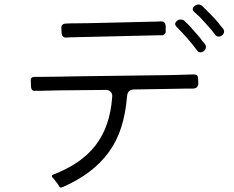

<svg xmlns="http://www.w3.org/2000/svg" viewBox="-20 -823 1040 854"><path d="M936 -670Q921 -690 904 -708.5Q887 -727 870 -746Q863 -752 857 -758Q851 -764 845 -769Q829 -783 846 -797Q854 -803 862 -803Q873 -803 880 -796Q898 -778 916 -760Q934 -742 951 -722Q956 -715 961 -708.5Q966 -702 971 -697Q978 -689 976.5 -680Q975 -671 967 -665Q960 -660 953 -660Q943 -660 936 -670ZM855 -601Q816 -653 767 -702Q751 -717 768 -731Q774 -736 784 -736Q795 -736 802 -729L826 -705Q831 -700 837 -692L860 -666Q863 -663 865.5 -659.5Q868 -656 871 -653Q876 -645 881 -639Q886 -633 891 -628Q897 -620 895.5 -610.5Q894 -601 886 -595Q878 -590 872 -590Q861 -590 855 -601ZM254 -675 253 -699Q252 -707 257.5 -712.5Q263 -718 271 -718L291 -719L377 -720L678 -727L697 -728Q715 -728 717 -709V-685Q718 -677 712.5 -671.5Q707 -666 699 -666H679L294 -657L275 -656Q266 -655 260.5 -660.5Q255 -666 254 -675ZM243 6 238 -3 221 -25Q221 -26 220 -26V-27L219 -28L213 -34Q207 -42 216 -46Q278 -70 325 -102Q372 -134 404.5 -176Q437 -218 455.5 -271Q474 -324 479 -391Q481 -406 472 -415Q463 -424 448 -423L239 -421L156 -419H137Q120 -417 118 -436L117 -463Q115 -481 134 -481H153L238 -482Q264 -483 293.5 -483Q323 -483 355 -484L739 -489L843 -492Q861 -492 861 -474L862 -454Q862 -429 837 -429H812L577 -425Q547 -425 545 -394Q539 -319 519.5 -257.5Q500 -196 464.5 -147Q429 -98 377.5 -59Q326 -20 257 10Q248 14 243 6Z"/></svg>

Font: Higure Gothic
Style: Regular
Weight: 400
Designer: Yoshimichi Ohira
Foundry: Positype
Version: Version 1.000